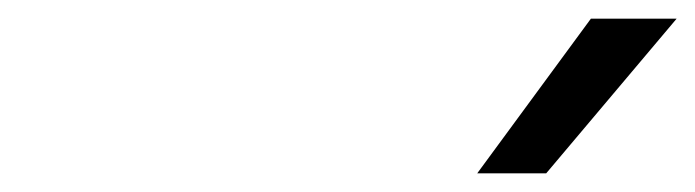

<svg xmlns="http://www.w3.org/2000/svg" viewBox="-20 -801 746 206"><path d="M492 -615 614 -781H706L566 -615Z"/></svg>

Font: Azeret Mono Thin Light
Style: Italic
Weight: 300
Italic angle: -12°
Version: Version 1.002